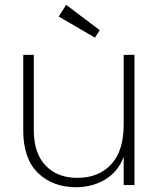

<svg xmlns="http://www.w3.org/2000/svg" viewBox="-20 -772 663 801"><path d="M541 -543V0H496V-118Q473 -56 419.5 -23.5Q366 9 297 9Q200 9 138.5 -50.5Q77 -110 77 -227V-543H121V-230Q121 -133 170 -81.5Q219 -30 303 -30Q391 -30 443.5 -86Q496 -142 496 -252V-543ZM225 -703 256 -752 396 -646 376 -615Z"/></svg>

Font: Fz Poppins ExtLt
Style: Regular
Weight: 200
Designer: Ninad Kale (Devanagari), Jonny Pinhorn (Latin)
Foundry: Indian Type Foundry
Version: Vit hóa bi Vntype.Com & FontZin.Com